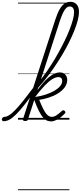

<svg xmlns="http://www.w3.org/2000/svg" viewBox="-197 -1312 886 2105"><path d="M-156 17Q-168 17 -173 9.5Q-178 2 -176 -7Q-174 -16 -166.5 -23.5Q-159 -31 -147 -31Q-125 -31 -97 -48.5Q-69 -66 -31.5 -104.5Q6 -143 57 -206.5Q108 -270 177 -362Q187 -376 193.5 -370Q200 -364 199.5 -349.5Q199 -335 189 -321Q121 -225 69 -160Q17 -95 -22.5 -56Q-62 -17 -94 0Q-126 17 -156 17ZM80 15Q68 15 59.5 10Q51 5 55 -6L410 -1099Q432 -1167 456.5 -1209.5Q481 -1252 510 -1272Q539 -1292 573 -1292Q604 -1292 625 -1279Q646 -1266 657.5 -1241.5Q669 -1217 669 -1181Q669 -1142 655.5 -1089.5Q642 -1037 617 -974.5Q592 -912 558 -844Q524 -776 482 -706Q440 -636 393 -567.5Q346 -499 294.5 -435.5Q243 -372 191 -318L195 -373Q237 -421 280 -479Q323 -537 364.5 -601.5Q406 -666 443 -733Q480 -800 511.5 -864.5Q543 -929 566 -988Q589 -1047 602 -1095.5Q615 -1144 615 -1178Q615 -1199 609.5 -1213Q604 -1227 593.5 -1234Q583 -1241 567 -1241Q548 -1241 530 -1225Q512 -1209 495.5 -1174.5Q479 -1140 460 -1085L110 -4Q107 6 100.5 10.5Q94 15 80 15ZM366 19Q341 19 319.5 10.5Q298 2 276.5 -22Q255 -46 231 -92.5Q207 -139 179 -215H167L179 -247Q245 -257 301 -274.5Q357 -292 398 -316Q439 -340 462 -367.5Q485 -395 485 -425Q485 -445 474 -456Q463 -467 443 -467Q413 -467 375 -443.5Q337 -420 289.5 -370Q242 -320 183 -242L184 -282Q230 -351 277 -404.5Q324 -458 370 -488Q416 -518 459 -518Q497 -518 518.5 -494.5Q540 -471 540 -437Q540 -405 525.5 -376Q511 -347 484 -322Q457 -297 419 -276.5Q381 -256 334 -241Q287 -226 233 -217Q258 -155 277 -118Q296 -81 312 -62.5Q328 -44 342.5 -37.5Q357 -31 372 -31Q395 -31 420.5 -47Q446 -63 482 -96Q491 -104 498.5 -103Q506 -102 513 -95Q519 -88 520 -81Q521 -74 513 -67Q464 -17 427 1Q390 19 366 19ZM0 763H564V773H0ZM0 -20H564V0H0ZM0 -505H564V-500H0ZM0 -1283H564V-1273H0Z"/></svg>

Font: Playwrite NL Guides
Style: Regular
Weight: 400
Designer: Veronika Burian, José Scaglione
Foundry: TypeTogether
Version: Version 1.003